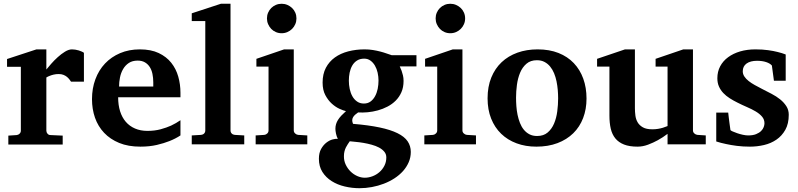

<svg xmlns="http://www.w3.org/2000/svg" viewBox="-20 -760 4204 1011"><path d="M354 -330.1Q350.6 -335 345.5 -341.8Q340.3 -348.6 332.8 -355Q325.2 -361.3 314.5 -365.7Q303.7 -370.1 289.1 -370.1Q274.9 -370.1 262.7 -367.2Q250.5 -364.3 242.2 -360.8Q231.9 -356.9 224.1 -352.1V-71.8Q224.1 -63 230.2 -55.9Q236.3 -48.8 246.1 -48.8L310.1 -45.9V1H23.9V-45.9L67.9 -48.8Q77.1 -49.8 83.5 -56.4Q89.8 -63 89.8 -71.8V-408.2H17.1V-449.2L171.9 -500H224.1V-394Q233.4 -405.8 249.3 -423.8Q265.1 -441.9 283.7 -458.7Q302.2 -475.6 322 -487.8Q341.8 -500 358.9 -500Q367.7 -500 377 -498.5Q386.2 -497.1 394.8 -494.4Q403.3 -491.7 410.4 -488.5Q417.5 -485.4 421.9 -481.9V-330.1Z M787.1 -326.2Q787.1 -350.1 782.7 -371.1Q778.3 -392.1 768.3 -407.5Q758.3 -422.9 742.7 -431.9Q727.1 -440.9 705.1 -440.9Q677.2 -440.9 658.4 -428.5Q639.6 -416 628.2 -396.2Q616.7 -376.5 611.8 -352.1Q606.9 -327.6 606.9 -304.2H787.1ZM930.2 -46.9Q904.3 -29.8 872.1 -17.1Q844.2 -5.9 805.7 3.2Q767.1 12.2 719.2 12.2Q655.3 12.2 607.7 -7.3Q560.1 -26.9 528.1 -60.8Q496.1 -94.7 480.2 -140.1Q464.4 -185.5 464.4 -237.8Q464.4 -294.4 482.2 -342.5Q500 -390.6 533 -425.5Q565.9 -460.4 612.5 -480.2Q659.2 -500 716.3 -500Q774.9 -500 815.7 -480.7Q856.4 -461.4 881.8 -429.4Q907.2 -397.5 918.7 -356.4Q930.2 -315.4 930.2 -272V-248H602.1Q602.1 -207 612.3 -174.3Q622.6 -141.6 642.3 -118.7Q662.1 -95.7 690.9 -83.3Q719.7 -70.8 756.3 -70.8Q794.4 -70.8 825.9 -79.3Q857.4 -87.9 880.9 -98.6Q907.7 -111.3 930.2 -127Z M989.7 0V-46.9L1039.1 -49.8Q1048.8 -50.8 1054.9 -57.1Q1061 -63.5 1061 -73.2V-648.9H989.7V-689.9L1143.1 -740.2H1193.8V-73.2Q1193.8 -63.5 1200 -57.1Q1206.1 -50.8 1215.8 -49.8L1266.1 -46.9V0Z M1326.2 0V-46.9L1372.1 -49.8Q1380.9 -50.8 1387.5 -57.4Q1394 -64 1394 -73.2V-409.2H1330.1V-450.2L1476.1 -500H1526.9V-73.2Q1526.9 -64 1533.9 -57.4Q1541 -50.8 1549.8 -49.8L1598.1 -46.9V0ZM1541 -663.1Q1541 -647 1534.9 -632.8Q1528.8 -618.7 1518.1 -607.9Q1507.3 -597.2 1493.2 -591.1Q1479 -585 1462.9 -585Q1446.8 -585 1432.6 -591.1Q1418.5 -597.2 1408.2 -607.9Q1397.9 -618.7 1391.8 -632.8Q1385.7 -647 1385.7 -663.1Q1385.7 -679.2 1391.8 -693.4Q1397.9 -707.5 1408.2 -717.8Q1418.5 -728 1432.6 -734.1Q1446.8 -740.2 1462.9 -740.2Q1479 -740.2 1493.2 -734.1Q1507.3 -728 1518.1 -717.8Q1528.8 -707.5 1534.9 -693.4Q1541 -679.2 1541 -663.1Z M2014.2 68.8Q2014.2 51.3 2003.4 38.6Q1992.7 25.9 1975.6 16.8Q1958.5 7.8 1937 2Q1915.5 -3.9 1894 -7.6Q1872.6 -11.2 1853.5 -12.9Q1834.5 -14.6 1821.8 -16.1Q1816.9 -8.8 1811.5 -1Q1806.2 6.8 1801.5 16.1Q1796.9 25.4 1793.9 36.9Q1791 48.3 1791 62Q1790.5 85.9 1800.3 106.7Q1810.1 127.4 1825.7 142.8Q1841.3 158.2 1861.1 167Q1880.9 175.8 1900.9 175.8Q1920.9 175.8 1941.2 168.2Q1961.4 160.6 1977.5 146.7Q1993.7 132.8 2003.9 113Q2014.2 93.3 2014.2 68.8ZM1973.1 -335.9Q1973.1 -356.4 1968.5 -377.2Q1963.9 -397.9 1954.3 -414.3Q1944.8 -430.7 1930.7 -440.9Q1916.5 -451.2 1897.9 -451.2Q1875.5 -451.2 1859.9 -441.2Q1844.2 -431.2 1834.7 -414.6Q1825.2 -397.9 1821 -377.2Q1816.9 -356.4 1816.9 -335Q1816.9 -313 1821.5 -291.3Q1826.2 -269.5 1835.7 -252.7Q1845.2 -235.8 1860.4 -225.3Q1875.5 -214.8 1896 -214.8Q1916.5 -214.8 1930.9 -225.3Q1945.3 -235.8 1954.8 -253.2Q1964.4 -270.5 1968.8 -292.2Q1973.1 -314 1973.1 -335.9ZM2085 -410.2Q2090.3 -399.4 2094.7 -387.2Q2098.6 -376.5 2101.8 -363Q2105 -349.6 2105 -334Q2105 -300.3 2093.8 -274.7Q2082.5 -249 2063.7 -230.2Q2044.9 -211.4 2020.5 -198.7Q1996.1 -186 1969.5 -178.7Q1942.9 -171.4 1916 -168.9Q1889.2 -166.5 1865.7 -168Q1856.9 -162.1 1849.9 -155.8Q1842.8 -149.4 1838.9 -142.3Q1835 -135.3 1834.7 -127Q1834.5 -118.7 1838.9 -107.9Q1920.9 -101.1 1978.8 -88.9Q2036.6 -76.7 2073.2 -58.6Q2109.9 -40.5 2126.5 -15.9Q2143.1 8.8 2143.1 40Q2143.1 68.8 2132.1 94.2Q2121.1 119.6 2102.1 140.9Q2083 162.1 2057.1 179Q2031.2 195.8 2001.2 207.3Q1971.2 218.8 1938.5 224.9Q1905.8 231 1873 231Q1833.5 231 1795.2 221.9Q1756.8 212.9 1726.6 193.8Q1696.3 174.8 1677.7 145.5Q1659.2 116.2 1659.2 76.2Q1659.2 44.9 1670.9 24.2Q1682.6 3.4 1698.7 -9Q1714.8 -21.5 1731.7 -25.9Q1748.5 -30.3 1758.8 -28.8Q1752 -42.5 1749 -57.4Q1746.1 -72.3 1746.1 -82Q1746.1 -94.7 1749.5 -106.2Q1752.9 -117.7 1759.8 -128.7Q1766.6 -139.6 1777.1 -150.9Q1787.6 -162.1 1801.8 -174.8Q1788.6 -177.7 1767.8 -187Q1747.1 -196.3 1727.3 -214.1Q1707.5 -231.9 1693.1 -259Q1678.7 -286.1 1678.7 -325.2Q1678.7 -370.1 1696 -403.1Q1713.4 -436 1743.4 -457.5Q1773.4 -479 1813.7 -489.5Q1854 -500 1899.9 -500Q1923.3 -500 1944.1 -496.6Q1964.8 -493.2 1982.7 -488.5Q2000.5 -483.9 2015.4 -478.5Q2030.3 -473.1 2043 -469.2H2172.9V-410.2Z M2214.4 0V-46.9L2260.3 -49.8Q2269 -50.8 2275.6 -57.4Q2282.2 -64 2282.2 -73.2V-409.2H2218.3V-450.2L2364.3 -500H2415V-73.2Q2415 -64 2422.1 -57.4Q2429.2 -50.8 2438 -49.8L2486.3 -46.9V0ZM2429.2 -663.1Q2429.2 -647 2423.1 -632.8Q2417 -618.7 2406.2 -607.9Q2395.5 -597.2 2381.3 -591.1Q2367.2 -585 2351.1 -585Q2335 -585 2320.8 -591.1Q2306.6 -597.2 2296.4 -607.9Q2286.1 -618.7 2280 -632.8Q2273.9 -647 2273.9 -663.1Q2273.9 -679.2 2280 -693.4Q2286.1 -707.5 2296.4 -717.8Q2306.6 -728 2320.8 -734.1Q2335 -740.2 2351.1 -740.2Q2367.2 -740.2 2381.3 -734.1Q2395.5 -728 2406.2 -717.8Q2417 -707.5 2423.1 -693.4Q2429.2 -679.2 2429.2 -663.1Z M2918.9 -242.2Q2918.9 -263.2 2917 -286.4Q2915 -309.6 2910.4 -332Q2905.8 -354.5 2897.5 -374.5Q2889.2 -394.5 2876.7 -409.7Q2864.3 -424.8 2847.2 -433.8Q2830.1 -442.9 2807.1 -442.9Q2773.4 -442.9 2752 -424.3Q2730.5 -405.8 2718.5 -376.7Q2706.5 -347.7 2701.9 -313Q2697.3 -278.3 2697.3 -246.1Q2697.3 -224.6 2699 -201.2Q2700.7 -177.7 2705.3 -155.3Q2710 -132.8 2717.8 -112.8Q2725.6 -92.8 2738 -77.4Q2750.5 -62 2767.6 -53Q2784.7 -43.9 2808.1 -43.9Q2842.3 -43.9 2863.8 -62.3Q2885.3 -80.6 2897.5 -109.4Q2909.7 -138.2 2914.3 -173.3Q2918.9 -208.5 2918.9 -242.2ZM3068.4 -241.2Q3068.4 -185.1 3050.5 -138.4Q3032.7 -91.8 2998.5 -58.3Q2964.4 -24.9 2915.3 -6.3Q2866.2 12.2 2804.2 12.2Q2747.1 12.2 2700 -5.4Q2652.8 -22.9 2618.9 -55.7Q2585 -88.4 2566.2 -135.5Q2547.4 -182.6 2547.4 -242.2Q2547.4 -303.7 2566.9 -351.6Q2586.4 -399.4 2621.3 -432.4Q2656.2 -465.3 2704.6 -482.7Q2752.9 -500 2811 -500Q2873 -500 2920.9 -481Q2968.8 -461.9 3001.5 -427.5Q3034.2 -393.1 3051.3 -345.7Q3068.4 -298.3 3068.4 -241.2Z M3495.1 0V-55.2Q3470.2 -36.1 3443.4 -21.5Q3420.4 -8.8 3392.6 1.7Q3364.7 12.2 3336.9 12.2Q3294.4 12.2 3265.9 1Q3237.3 -10.3 3220.2 -31.2Q3203.1 -52.2 3196 -82.5Q3189 -112.8 3189 -150.9V-409.2H3124V-450.2L3271 -500H3323.2V-189.9Q3323.2 -171.4 3325.7 -151.9Q3328.1 -132.3 3337.4 -116.2Q3346.7 -100.1 3365 -89.6Q3383.3 -79.1 3415 -79.1Q3430.7 -79.1 3445.1 -81.5Q3459.5 -84 3470.7 -87.4Q3483.4 -91.3 3495.1 -96.2V-409.2H3432.1V-450.2L3578.1 -500H3628.9V-73.2Q3628.9 -64 3636 -57.4Q3643.1 -50.8 3652.3 -49.8L3696.3 -46.9V0Z M4117.2 -335H4055.2L4044.4 -415Q4034.7 -426.3 4014.2 -433.1Q3993.7 -439.9 3966.3 -439.9Q3931.2 -439.9 3911.1 -425.5Q3891.1 -411.1 3891.1 -384.8Q3891.1 -370.1 3899.4 -357.4Q3907.7 -344.7 3921.9 -333.5Q3936 -322.3 3954.1 -312.3Q3972.2 -302.2 3992.2 -292Q4017.1 -279.3 4042.5 -266.1Q4067.9 -252.9 4087.9 -236.8Q4107.9 -220.7 4120.6 -200.9Q4133.3 -181.2 4133.3 -155.8Q4133.3 -108.4 4115.2 -76.4Q4097.2 -44.4 4068.4 -24.7Q4039.6 -4.9 4002.9 3.7Q3966.3 12.2 3929.2 12.2Q3892.1 12.2 3860.1 8.1Q3828.1 3.9 3803.7 -1.5Q3775.4 -7.3 3751.5 -15.1V-167H3814.5Q3815.4 -156.7 3817.4 -141.1Q3819.3 -125.5 3821.3 -110.8Q3823.2 -93.8 3826.2 -75.2Q3827.1 -72.8 3837.4 -68.1Q3847.7 -63.5 3861.8 -58.6Q3876 -53.7 3891.6 -50.3Q3907.2 -46.9 3919.4 -46.9Q3944.8 -46.9 3961.4 -53.7Q3978 -60.5 3987.8 -70.3Q3997.6 -80.1 4001.5 -91.1Q4005.4 -102.1 4005.4 -110.8Q4005.4 -131.3 3992.4 -146.2Q3979.5 -161.1 3959 -173.3Q3938.5 -185.5 3912.8 -196.5Q3887.2 -207.5 3862.3 -220.2Q3841.3 -230.5 3822.3 -242.7Q3803.2 -254.9 3788.8 -270Q3774.4 -285.2 3765.9 -304.2Q3757.3 -323.2 3757.3 -348.1Q3757.3 -382.8 3772.2 -410.9Q3787.1 -439 3814 -458.7Q3840.8 -478.5 3877.4 -489.3Q3914.1 -500 3958 -500Q3995.1 -500 4024.7 -495.8Q4054.2 -491.7 4074.7 -486.3Q4098.6 -480.5 4117.2 -473.1Z"/></svg>

Font: Charis SIL CyrE
Style: Bold
Weight: 700
Foundry: SIL International
Version: Version 5.000